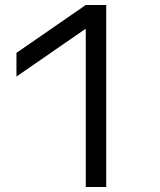

<svg xmlns="http://www.w3.org/2000/svg" viewBox="-20 -750 640 770"><path d="M324 0V-633H321L46 -443V-538L324 -730H406V0Z"/></svg>

Font: M PLUS Code Latin 60
Style: Regular
Weight: 400
Width: 7
Monospace: yes
Designer: Coji Morishita
Foundry: UNDERFOREST DESIGN
Version: Version 1.005; ttfautohint (v1.8.3)